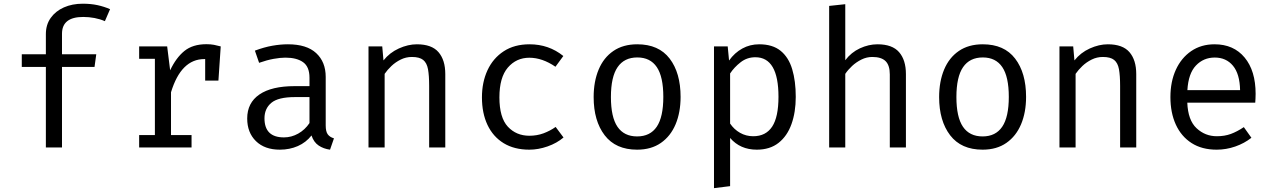

<svg xmlns="http://www.w3.org/2000/svg" viewBox="-20 -788 6809 1026"><path d="M422.1 -768.2Q465.6 -768.2 501 -760.5Q536.4 -752.8 568.2 -739L540.5 -674.9Q514.4 -686.2 484.9 -691.8Q455.4 -697.4 424.6 -697.4Q311.3 -697.4 311.3 -607.7V-497.9H494.4L485.1 -430.3H311.3V0H225.1V-430.3H96.4V-497.9H225.1V-605.6Q225.1 -655.9 251 -692.3Q276.9 -728.7 321.5 -748.5Q366.2 -768.2 422.1 -768.2Z M723.6 0V-66.2H807.7V-473.8H723.6V-540H873.3L889.2 -412.3Q920.5 -479 965.1 -515.4Q1009.7 -551.8 1083.1 -551.8Q1105.6 -551.8 1123.3 -548.5Q1141 -545.1 1159.5 -540L1147.2 -357.4H1076.4V-472.3Q1074.4 -472.3 1071.8 -472.3Q947.7 -472.3 893.8 -294.9V-66.2H1003.6V0Z M1720.5 -117.9Q1720.5 -85.1 1731.3 -70.3Q1742.1 -55.4 1764.6 -48.7L1743.6 11.8Q1708.7 7.2 1682.6 -10.5Q1656.4 -28.2 1644.6 -64.1Q1615.4 -26.7 1571.5 -7.4Q1527.7 11.8 1475.4 11.8Q1394.4 11.8 1347.7 -33.8Q1301 -79.5 1301 -154.9Q1301 -238.5 1366.2 -283.1Q1431.3 -327.7 1554.4 -327.7H1633.8V-372.8Q1633.8 -431.3 1599.7 -455.6Q1565.6 -480 1505.1 -480Q1478.5 -480 1442.6 -473.6Q1406.7 -467.2 1364.6 -452.3L1342.1 -517.4Q1391.3 -535.9 1435.1 -543.6Q1479 -551.3 1518.5 -551.3Q1619 -551.3 1669.7 -504.1Q1720.5 -456.9 1720.5 -376.9ZM1497.4 -53.8Q1537.4 -53.8 1573.6 -74.1Q1609.7 -94.4 1633.8 -130.3V-269.2H1555.9Q1466.7 -269.2 1430 -238.5Q1393.3 -207.7 1393.3 -155.9Q1393.3 -53.8 1497.4 -53.8Z M1949.2 0V-540H2022.6L2029.2 -465.1Q2062.1 -506.7 2111.3 -529Q2160.5 -551.3 2207.7 -551.3Q2287.2 -551.3 2323.3 -509.2Q2359.5 -467.2 2359.5 -392.3V0H2273.3V-328.7Q2273.3 -384.1 2267.2 -417.9Q2261 -451.8 2241.3 -467.7Q2221.5 -483.6 2181 -483.6Q2149.2 -483.6 2121.3 -469.7Q2093.3 -455.9 2071.5 -435.1Q2049.7 -414.4 2035.4 -393.3V0Z M2808.7 -62.6Q2849.2 -62.6 2884.4 -75.6Q2919.5 -88.7 2949.2 -109.7L2991.3 -53.3Q2955.9 -23.1 2906.2 -5.6Q2856.4 11.8 2808.7 11.8Q2728.2 11.8 2671.5 -22.8Q2614.9 -57.4 2585.1 -120.3Q2555.4 -183.1 2555.4 -267.7Q2555.4 -348.7 2585.1 -412.8Q2614.9 -476.9 2671.8 -514.1Q2728.7 -551.3 2809.7 -551.3Q2912.8 -551.3 2990.3 -488.7L2948.2 -431.3Q2877.9 -479.5 2808.7 -479.5Q2739 -479.5 2693.8 -426.9Q2648.7 -374.4 2648.7 -267.7Q2648.7 -159.5 2693.8 -111Q2739 -62.6 2808.7 -62.6Z M3385.6 -551.3Q3500 -551.3 3558.5 -474.9Q3616.9 -398.5 3616.9 -270.3Q3616.9 -187.7 3590.3 -124.1Q3563.6 -60.5 3511.8 -24.4Q3460 11.8 3384.6 11.8Q3270.3 11.8 3211.3 -65.1Q3152.3 -142.1 3152.3 -269.2Q3152.3 -352.3 3179 -416.2Q3205.6 -480 3257.7 -515.6Q3309.7 -551.3 3385.6 -551.3ZM3385.6 -481Q3315.9 -481 3280.3 -429.2Q3244.6 -377.4 3244.6 -269.2Q3244.6 -162.1 3279.7 -110.5Q3314.9 -59 3384.6 -59Q3454.4 -59 3489.5 -110.8Q3524.6 -162.6 3524.6 -270.3Q3524.6 -377.9 3489.7 -429.5Q3454.9 -481 3385.6 -481Z M4036.9 -551.3Q4108.7 -551.3 4151.5 -516.4Q4194.4 -481.5 4213.3 -418.2Q4232.3 -354.9 4232.3 -270.3Q4232.3 -188.7 4209.5 -124.9Q4186.7 -61 4140.5 -24.6Q4094.4 11.8 4024.1 11.8Q3935.4 11.8 3881.5 -50.8V206.7L3795.4 217.4V-540H3868.7L3875.9 -464.6Q3905.6 -506.2 3946.7 -528.7Q3987.7 -551.3 4036.9 -551.3ZM4016.4 -482.1Q3971.8 -482.1 3937.4 -455.1Q3903.1 -428.2 3881.5 -395.4V-127.7Q3902.6 -96.4 3934.6 -78.2Q3966.7 -60 4005.1 -60Q4072.3 -60 4106.2 -111.3Q4140 -162.6 4140 -270.8Q4140 -482.1 4016.4 -482.1Z M4496.9 -765.6V-466.2Q4528.7 -508.2 4575.1 -529.7Q4621.5 -551.3 4669.2 -551.3Q4748.2 -551.3 4784.6 -509.2Q4821 -467.2 4821 -392.3V0H4734.9V-390.3Q4734.9 -439 4712.3 -461.3Q4689.7 -483.6 4641.5 -483.6Q4610.8 -483.6 4583.1 -469.7Q4555.4 -455.9 4533.3 -435.4Q4511.3 -414.9 4496.9 -393.3V0H4410.8V-756.4Z M5231.8 -551.3Q5346.2 -551.3 5404.6 -474.9Q5463.1 -398.5 5463.1 -270.3Q5463.1 -187.7 5436.4 -124.1Q5409.7 -60.5 5357.9 -24.4Q5306.2 11.8 5230.8 11.8Q5116.4 11.8 5057.4 -65.1Q4998.5 -142.1 4998.5 -269.2Q4998.5 -352.3 5025.1 -416.2Q5051.8 -480 5103.8 -515.6Q5155.9 -551.3 5231.8 -551.3ZM5231.8 -481Q5162.1 -481 5126.4 -429.2Q5090.8 -377.4 5090.8 -269.2Q5090.8 -162.1 5125.9 -110.5Q5161 -59 5230.8 -59Q5300.5 -59 5335.6 -110.8Q5370.8 -162.6 5370.8 -270.3Q5370.8 -377.9 5335.9 -429.5Q5301 -481 5231.8 -481Z M5641.5 0V-540H5714.9L5721.5 -465.1Q5754.4 -506.7 5803.6 -529Q5852.8 -551.3 5900 -551.3Q5979.5 -551.3 6015.6 -509.2Q6051.8 -467.2 6051.8 -392.3V0H5965.6V-328.7Q5965.6 -384.1 5959.5 -417.9Q5953.3 -451.8 5933.6 -467.7Q5913.8 -483.6 5873.3 -483.6Q5841.5 -483.6 5813.6 -469.7Q5785.6 -455.9 5763.8 -435.1Q5742.1 -414.4 5727.7 -393.3V0Z M6324.6 -239.5Q6328.2 -145.6 6374.1 -102.8Q6420 -60 6482.6 -60Q6524.1 -60 6557.4 -72.3Q6590.8 -84.6 6626.7 -108.7L6667.2 -51.8Q6629.7 -22.1 6581 -5.1Q6532.3 11.8 6481.5 11.8Q6402.6 11.8 6347.4 -23.6Q6292.3 -59 6263.3 -122.3Q6234.4 -185.6 6234.4 -269.2Q6234.4 -351.3 6263.3 -414.9Q6292.3 -478.5 6345.4 -514.9Q6398.5 -551.3 6470.3 -551.3Q6572.3 -551.3 6631 -480.5Q6689.7 -409.7 6689.7 -286.7Q6689.7 -272.8 6689 -260.5Q6688.2 -248.2 6687.7 -239.5ZM6471.3 -480.5Q6411.3 -480.5 6370.8 -437.9Q6330.3 -395.4 6325.1 -306.2H6606.7Q6605.1 -392.8 6568.7 -436.7Q6532.3 -480.5 6471.3 -480.5Z"/></svg>

Font: FiraCode Nerd Font
Style: Regular
Weight: 400
Designer: Carrois Corporate, Edenspiekermann AG, Nikita Prokopov
Foundry: Carrois Corporate, Edenspiekermann AG, Nikita Prokopov
Version: Version 6.002;Nerd Fonts 3.4.0